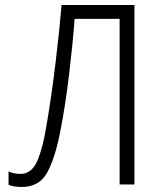

<svg xmlns="http://www.w3.org/2000/svg" viewBox="-20 -734 640 764"><path d="M220 -212Q240 -313 255 -438.5Q270 -564 277 -659H456V0H515V-714H225Q217 -617 201 -484Q185 -351 165 -235Q151 -146 128.5 -94Q106 -42 61 -42Q34 -42 14 -52V1Q33 10 67 10Q138 10 169.5 -50.5Q201 -111 220 -212Z"/></svg>

Font: Noto Sans Mono UI Light
Style: Regular
Weight: 300
Designer: Monotype Design team
Foundry: Monotype Imaging Inc.
Version: 1.000